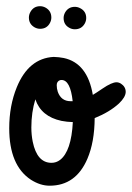

<svg xmlns="http://www.w3.org/2000/svg" viewBox="-20 -591 419 610"><path d="M71.8 -535.2Q71.8 -544.4 76.7 -553.2Q86.9 -571.3 107.4 -571.3Q116.2 -571.3 124.5 -566.9Q143.1 -556.6 143.1 -535.2Q143.1 -526.4 138.7 -518.1Q128.9 -499.5 107.4 -499.5Q98.6 -499.5 90.3 -503.9Q71.8 -514.2 71.8 -535.2ZM182.1 -533.7Q182.1 -542.5 186.5 -550.8Q196.8 -569.3 217.8 -569.3Q226.6 -569.3 234.9 -564.9Q253.9 -555.2 253.9 -533.7Q253.9 -524.9 249.5 -516.6Q239.3 -498 217.8 -498Q208.5 -498 200.7 -502.4Q182.1 -512.2 182.1 -533.7ZM150.4 -410.2Q167.5 -409.7 182.6 -406.7Q257.8 -390.6 274.9 -289.6Q284.2 -294.9 305.7 -309.6Q335 -329.6 350.1 -329.6Q357.4 -329.6 364.3 -325.2Q379.4 -315.4 379.4 -298.8Q378.9 -282.2 357.9 -262.2Q328.1 -234.9 280.8 -215.8Q280.3 -139.6 257.8 -86.9Q221.2 -1 137.7 -1Q107.9 -1 78.1 -20Q9.3 -65.4 9.3 -183.6Q9.3 -254.9 33.2 -313.5Q70.8 -405.8 150.4 -410.2ZM211.4 -203.1Q192.4 -203.6 175.3 -207Q110.8 -220.7 92.3 -275.4Q79.6 -234.4 79.6 -186Q79.6 -162.6 84 -140.6Q97.7 -73.7 143.6 -73.7Q158.7 -73.7 170.9 -83Q206.5 -110.4 211.4 -203.1ZM204.1 -269.5Q204.1 -269.5 210.9 -269.5Q203.6 -336.4 175.8 -336.9Q173.3 -336.9 170.9 -336.4Q160.2 -332.5 160.2 -320.3Q160.2 -309.6 163.6 -299.3Q174.3 -269.5 204.1 -269.5Z"/></svg>

Font: Vibur
Style: Medium
Weight: 400
Version: Version 1.004